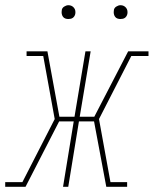

<svg xmlns="http://www.w3.org/2000/svg" viewBox="-58 -717 590 737"><path d="M40 0H-38V-18H28L152 -260L108 -502H44V-520H124L170 -269H228L270 -520H290L248 -269H304L434 -520H512V-502H446L322 -260L366 -18H430V0H350L303 -251H245L204 0H184L225 -251H169ZM404 -644Q398 -644 392.5 -646Q387 -648 383.5 -653Q380 -658 379 -664Q378 -670 379 -676Q379 -681 381.5 -685Q384 -689 388 -691.5Q392 -694 396 -695.5Q400 -697 405 -697Q411 -697 416.5 -694.5Q422 -692 426 -687Q430 -682 431 -676Q432 -670 431 -664Q430 -659 427.5 -655Q425 -651 421.5 -648.5Q418 -646 413.5 -645Q409 -644 404 -644ZM204 -644Q198 -644 192.5 -646Q187 -648 183.5 -653Q180 -658 179 -664Q178 -670 179 -676Q179 -681 181.5 -685Q184 -689 188 -691.5Q192 -694 196 -695.5Q200 -697 205 -697Q211 -697 216.5 -694.5Q222 -692 226 -687Q230 -682 231 -676Q232 -670 231 -664Q230 -659 227.5 -655Q225 -651 221.5 -648.5Q218 -646 213.5 -645Q209 -644 204 -644Z"/></svg>

Font: Iosevka Curly Slab Thin
Style: Italic
Weight: 100
Italic angle: -9°
Monospace: yes
Designer: Belleve Invis
Foundry: Belleve Invis
Version: Version 22.1.2; ttfautohint (v1.8.4)